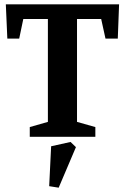

<svg xmlns="http://www.w3.org/2000/svg" viewBox="-20 -634 579 890"><path d="M118 0V-45L202 -69V-546H88L69 -455H14L7 -614H532L526 -455H469L449 -546H337V-69L422 -45V0ZM252 236 208 229 217 44 307 24 332 48Z"/></svg>

Font: Manuale
Style: Bold
Weight: 700
Version: Version 1.002